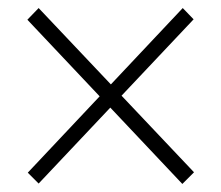

<svg xmlns="http://www.w3.org/2000/svg" viewBox="-20 -568 549 477"><path d="M433 -111 462 -140 76 -548 48 -519ZM461 -520 434 -548 49 -139 76 -112Z"/></svg>

Font: Source Serif 4 48pt
Style: Regular
Weight: 400
Designer: Frank Grie√ühammer
Foundry: Adobe Systems Incorporated
Version: Version 4.004;hotconv 1.0.116;makeotfexe 2.5.65601